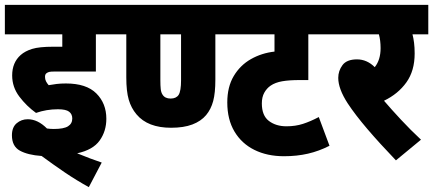

<svg xmlns="http://www.w3.org/2000/svg" viewBox="-20 -642 1780 789"><path d="M218 -193Q171 -193 128 -178Q89 -206 59.5 -245Q30 -284 30 -332Q30 -385 65 -416Q83 -432 112 -441Q141 -450 199 -450H236V-501H0V-622H457V-501H374V-348H203Q189 -348 182.5 -346.5Q176 -345 171 -341Q165 -337 165 -326Q165 -316 169 -308Q173 -300 180 -292Q196 -295 213 -297Q230 -299 251 -299Q335 -299 376 -258Q417 -217 417 -154Q417 -103 389.5 -64.5Q362 -26 297 -12Q353 11 398 26L345 127Q294 99 245.5 66Q197 33 151 -1Q94 -5 61.5 -23Q29 -41 29 -86Q29 -119 48.5 -135.5Q68 -152 94 -152Q135 -152 173 -114Q187 -112 201 -112Q242 -112 259.5 -123Q277 -134 277 -155Q277 -173 264 -183Q251 -193 218 -193Z M683 -117Q587 -117 541 -172Q519 -198 509 -232.5Q499 -267 499 -324V-501H445V-622H900V-501H865V-315Q865 -260 856 -226.5Q847 -193 827 -169Q806 -144 770.5 -130.5Q735 -117 683 -117ZM681 -237Q704 -237 714 -252Q724 -268 724 -312V-501H639V-312Q639 -290 640.5 -276Q642 -262 648 -253Q658 -237 681 -237Z M1358 -501H1247V-313H1211Q1168 -313 1139.5 -308Q1111 -303 1092 -290Q1076 -279 1066 -261Q1056 -243 1056 -217Q1056 -167 1085 -145Q1114 -123 1157 -123Q1194 -123 1225 -133Q1256 -143 1290 -161L1334 -43Q1291 -21 1245.5 -10.5Q1200 0 1147 0Q1078 0 1025.5 -26Q973 -52 943.5 -101.5Q914 -151 914 -221Q914 -285 940.5 -329.5Q967 -374 1011 -399Q1055 -424 1108 -430V-501H886V-622H1358Z M1710 -68 1607 17Q1539 -54 1489.5 -112Q1440 -170 1409 -217Q1370 -277 1370 -322Q1370 -351 1387.5 -374.5Q1405 -398 1447 -398Q1488 -398 1520 -366Q1544 -396 1544 -444Q1544 -476 1537 -501H1346V-622H1740V-501H1675Q1679 -486 1681.5 -466.5Q1684 -447 1684 -422Q1684 -351 1650 -303.5Q1616 -256 1558 -228Q1588 -193 1627.5 -150.5Q1667 -108 1710 -68Z"/></svg>

Font: Noto Sans Condensed ExtraBold
Style: Italic
Weight: 800
Width: 3
Italic angle: -12°
Designer: Monotype Design Team
Foundry: Monotype Imaging Inc.
Version: Version 2.013; ttfautohint (v1.8.4.7-5d5b)